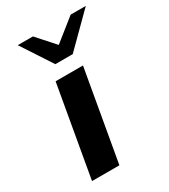

<svg xmlns="http://www.w3.org/2000/svg" viewBox="-180 -812 791 899"><g transform="rotate(-30 216.0 -362.5)"><path d="M133 -490H281L195 0H47ZM64 -725H146L231 -630L350 -725H432L266 -560H172Z"/></g></svg>

Font: Fahkwang
Style: Bold Italic
Weight: 700
Italic angle: -10°
Designer: Suppakit Chalermlarp | Katatrad Co.,Ltd.
Foundry: Cadson Demak Co.,Ltd.
Version: Version 1.000; ttfautohint (v1.6)